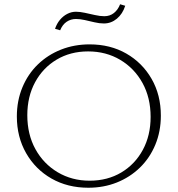

<svg xmlns="http://www.w3.org/2000/svg" viewBox="-20 -873 833 900"><path d="M394 7Q297 7 221.5 -36Q146 -79 102.5 -155Q59 -231 59 -327Q59 -401 85 -463.5Q111 -526 157.5 -571Q204 -616 266 -640.5Q328 -665 400 -665Q497 -665 572 -622Q647 -579 690.5 -503.5Q734 -428 734 -331Q734 -257 708 -194.5Q682 -132 635.5 -87Q589 -42 527.5 -17.5Q466 7 394 7ZM400 -26Q484 -26 548.5 -64.5Q613 -103 649.5 -170.5Q686 -238 686 -325Q686 -415 648 -484Q610 -553 543.5 -592.5Q477 -632 393 -632Q310 -632 245.5 -593.5Q181 -555 144.5 -487.5Q108 -420 108 -333Q108 -243 146 -174Q184 -105 250.5 -65.5Q317 -26 400 -26ZM262 -731 238 -738Q246 -762 261 -780Q276 -798 295.5 -808Q315 -818 336 -818Q354 -818 377.5 -813Q401 -808 425 -802.5Q449 -797 469 -797Q495 -797 514 -812Q533 -827 543 -853L567 -846Q555 -808 528 -785.5Q501 -763 467 -763Q446 -763 423 -768.5Q400 -774 377.5 -779Q355 -784 336 -784Q312 -784 292.5 -771Q273 -758 262 -731Z"/></svg>

Font: Ysabeau Infant ExtraLight
Style: Regular
Weight: 250
Designer: Christian Thalmann (Catharsis Fonts)
Version: Version 2.001;gftools[0.9.30]; featfreeze: ss01,ss02,lnum